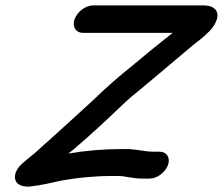

<svg xmlns="http://www.w3.org/2000/svg" viewBox="-20 -677 828 713"><path d="M459.9 -123.3C459.6 -123.3 458.8 -123.4 458.3 -123.4H428C362.5 -123.4 296.2 -117.3 233.8 -106.8C239.3 -111.2 245.2 -115.4 250.5 -119.9C314.5 -173.9 377.7 -232.9 437 -289.8C468 -318.7 475 -323.5 512.7 -354.5C573.1 -405.9 637.4 -458.5 694.8 -507.8C710.7 -520.7 736.1 -538.4 759 -562.5C783.5 -587.6 801 -627.8 773.9 -647C763 -655.1 748.2 -657 735.1 -657H326.1C296.8 -657 266.7 -632.6 257.1 -606C247.4 -579.4 259.7 -555 289 -555H621.4C587.2 -527.4 541.3 -492.2 501.6 -457.9C457.5 -422.4 410.3 -384 366.4 -343.3C299.5 -279.2 230.6 -218.8 161.3 -155.1L139.6 -136.2C133.3 -130.5 128.2 -125.7 121.6 -119.5C105.7 -104.5 85 -89.9 60.2 -67.6C31.1 -40.8 29.2 -8.7 46.2 5C58.4 14.8 74.3 16 85.2 16C87.3 16.1 87.2 16 88.5 15.9C132.6 11.4 169.8 1.8 210.8 -7C264.3 -16.6 330.7 -23.4 391.6 -23.4H420.3C445.6 -23.4 468.7 -13.8 511 -13.8H535C563.5 -13.8 593.9 -36.9 603.7 -63.8C613.5 -90.7 599.9 -113.8 571.4 -113.8H547.4C518.9 -113.8 498.8 -120.7 459.9 -123.3Z"/></svg>

Font: Take Off
Style: Hosehead
Weight: 400
Foundry: Cannot Into Space Fonts
Version: Version 0.89